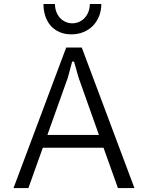

<svg xmlns="http://www.w3.org/2000/svg" viewBox="-20 -957 753 977"><path d="M664.1 0H580.1L506.8 -205.1H197.8L124.5 0H48.8L316.9 -715.3H396ZM221.2 -270.5H483.4L379.4 -563.5L356.9 -643.6H347.2L325.7 -563.5ZM348.1 -838.4Q366.2 -838.4 382.6 -845.7Q398.9 -853 410.9 -866Q422.9 -878.9 429.9 -897Q437 -915 437 -936.5H495.6Q495.6 -903.8 484.6 -875.7Q473.6 -847.7 453.9 -826.9Q434.1 -806.2 405.8 -794.2Q377.4 -782.2 343.3 -782.2Q309.1 -782.2 282.5 -793.9Q255.9 -805.7 237.8 -826.4Q219.7 -847.2 210.4 -875.5Q201.2 -903.8 201.2 -936.5H259.8Q259.8 -915 266.6 -897Q273.4 -878.9 285.4 -866Q297.4 -853 313.5 -845.7Q329.6 -838.4 348.1 -838.4Z"/></svg>

Font: Proza Libre
Style: Light
Weight: 300
Designer: Jasper de Waard
Foundry: Jasper de Waard
Version: Version 1.000; ttfautohint (v1.4.1.8-43bc)